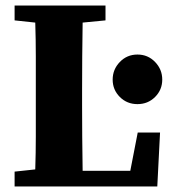

<svg xmlns="http://www.w3.org/2000/svg" viewBox="-20 -677 620 697"><path d="M33 -603V-657H363V-603L280 -595Q279 -534 278.5 -471.5Q278 -409 278 -347V-294Q278 -240 278.5 -179.5Q279 -119 280 -57H453L480 -196H561L551 0H33V-54L108 -62Q110 -123 110 -181.5Q110 -240 110 -289V-347Q110 -409 110 -471.5Q110 -534 108 -595ZM479 -299Q441 -299 415 -325Q389 -351 389 -388Q389 -425 415 -452Q441 -479 479 -479Q517 -479 543 -452Q569 -425 569 -388Q569 -351 543 -325Q517 -299 479 -299Z"/></svg>

Font: Source Serif Pro
Style: Bold
Weight: 700
Designer: Frank Grießhammer
Foundry: Adobe Systems Incorporated
Version: Version 3.001;hotconv 1.0.111;makeotfexe 2.5.65597